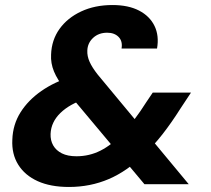

<svg xmlns="http://www.w3.org/2000/svg" viewBox="-20 -732 839 763"><path d="M554 0 240 -375Q208 -415 194.5 -448Q181 -481 183 -515Q185 -573 216.5 -617Q248 -661 302.5 -686.5Q357 -712 427 -712Q490 -712 532.5 -690Q575 -668 594 -629Q613 -590 604 -539H463Q468 -568 451.5 -585Q435 -602 406 -602Q372 -602 350 -581.5Q328 -561 327 -531Q326 -509 336 -486.5Q346 -464 368 -436L730 0ZM254 11Q181 11 130 -12Q79 -35 52.5 -77.5Q26 -120 29 -177Q31 -237 61.5 -285.5Q92 -334 144.5 -370.5Q197 -407 264 -427L323 -445L372 -354L320 -339Q257 -319 220 -283Q183 -247 181 -200Q180 -174 191.5 -154Q203 -134 226 -122.5Q249 -111 284 -111Q335 -111 379.5 -133.5Q424 -156 469 -203Q491 -227 514.5 -258Q538 -289 562 -327L587 -364H739L698 -302Q662 -245 626.5 -199.5Q591 -154 554 -119Q486 -52 412.5 -20.5Q339 11 254 11Z"/></svg>

Font: DM Sans Black
Style: Italic
Weight: 900
Italic angle: -10°
Designer: Colophon Foundry, Jonny Pinhorn
Foundry: Colophon Foundry
Version: Version 4.004;gftools[0.9.30]